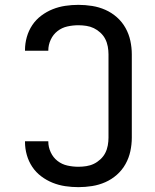

<svg xmlns="http://www.w3.org/2000/svg" viewBox="-20 -763 640 791"><path d="M303 8Q276 8 249 4Q222 0 197 -10Q172 -20 150 -36.5Q128 -53 113 -75.5Q98 -98 90.5 -124.5Q83 -151 83 -178Q83 -179 83 -179.5Q83 -180 83 -181H179Q179 -181 179 -180.5Q179 -180 179 -180Q179 -157 189 -135.5Q199 -114 217 -100Q235 -86 257.5 -81Q280 -76 303 -76Q319 -76 335.5 -78.5Q352 -81 366.5 -88Q381 -95 393.5 -106.5Q406 -118 413.5 -132.5Q421 -147 424 -163.5Q427 -180 427 -196V-539Q427 -555 424 -571.5Q421 -588 413.5 -602.5Q406 -617 393.5 -628.5Q381 -640 366.5 -647Q352 -654 335.5 -656.5Q319 -659 303 -659Q280 -659 257.5 -654Q235 -649 217 -635Q199 -621 189 -599.5Q179 -578 179 -555Q179 -555 179 -554.5Q179 -554 179 -554H83Q83 -555 83 -555.5Q83 -556 83 -557Q83 -584 90.5 -610.5Q98 -637 113 -659.5Q128 -682 150 -698.5Q172 -715 197 -725Q222 -735 249 -739Q276 -743 303 -743Q331 -743 359.5 -738.5Q388 -734 414 -722.5Q440 -711 461.5 -692Q483 -673 497 -648Q511 -623 517 -595Q523 -567 523 -539V-196Q523 -168 517 -140Q511 -112 497 -87Q483 -62 461.5 -43Q440 -24 414 -12.5Q388 -1 359.5 3.5Q331 8 303 8Z"/></svg>

Font: Zed Mono Medium Extended
Style: Regular
Weight: 500
Width: 7
Monospace: yes
Designer: Belleve Invis
Foundry: Belleve Invis
Version: Version 1.0.0; ttfautohint (v1.8.4)